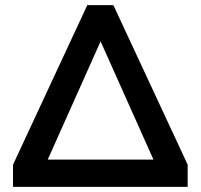

<svg xmlns="http://www.w3.org/2000/svg" viewBox="-20 -732 786 752"><path d="M424 -712 715 -87V0H31V-87L322 -712ZM374 -570 167 -107H581Z"/></svg>

Font: Muli-Bold
Style: Bold
Weight: 700
Version: Version 2.000